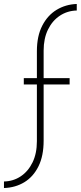

<svg xmlns="http://www.w3.org/2000/svg" viewBox="-91 -776 407 968"><path d="M95 -518Q95 -594 122 -646.5Q149 -699 194.5 -726.5Q240 -754 296 -756V-723Q249 -722 211 -697Q173 -672 151 -627Q129 -582 129 -521V-382H260V-350H129V-67Q129 10 103 62.5Q77 115 32 142.5Q-13 170 -71 172V139Q-24 138 13.5 113Q51 88 73 43Q95 -2 95 -64V-350H29V-382H95Z"/></svg>

Font: Josefin Sans Thin ExtraLight
Style: Regular
Weight: 250
Version: Version 2.001